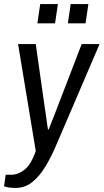

<svg xmlns="http://www.w3.org/2000/svg" viewBox="-42 -743 510 945"><path d="M35 182Q18 182 3.5 180Q-11 178 -22 174L-14 117H14Q47 117 79 92Q111 67 134 0L47 -526H134L179 -209Q181 -196 183 -183Q185 -170 186.5 -157.5Q188 -145 190 -132Q192 -119 194 -106H198Q203 -119 208 -132Q213 -145 218 -157.5Q223 -170 228 -183Q233 -196 238 -209L360 -526H448L234 -27Q210 30 181 77.5Q152 125 116.5 153.5Q81 182 35 182ZM292 -628 306 -723H393L379 -628ZM142 -628 156 -723H243L229 -628Z"/></svg>

Font: Archivo Narrow
Style: Italic
Weight: 400
Italic angle: -8°
Designer: Hector Gatti
Foundry: Omnibus-Type
Version: Version 3.002